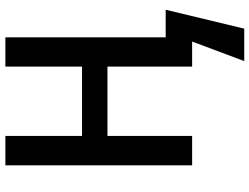

<svg xmlns="http://www.w3.org/2000/svg" viewBox="-130 -624 953 734"><g transform="rotate(-90 347.0 -257.5)"><path d="M570.8 -101.1H676.3L604 199.2H480L554.7 0H459V-323.7H193.8V0H81.5V-713.9H193.8V-420.9H459V-713.9H570.8Z"/></g></svg>

Font: Open Sans SemiCondensed SemiBold
Style: Regular
Weight: 600
Width: 4
Designer: Monotype Design Team
Foundry: Monotype Imaging Inc.
Version: Version 3.000